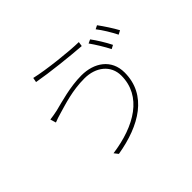

<svg xmlns="http://www.w3.org/2000/svg" viewBox="-154 -984 1264 1264"><g transform="rotate(-45 478.0 -352.0)"><path d="M714.1 -643.1 687.9 -631C713.8 -595.2 750 -536.2 769.2 -497.2L795.1 -511C774.1 -554 739 -610.1 714.1 -643.1ZM812.1 -676.8 786.9 -664.1C815 -628.9 846.9 -576 869 -532L896 -546.2C876.8 -583.1 838.1 -641.7 812.1 -676.8ZM691.1 -328.8C691.1 -138.8 518.1 -34.8 293 -3.9L315 24.1C541.9 -13.8 720.9 -120 720.9 -328.1C720.9 -450.3 625 -516 506 -516C400.2 -516 290.8 -483 226.9 -467C201 -462 176.8 -457 155.9 -454.9L168 -415.1C187.1 -423.3 206.3 -429 236.2 -437.9C300.1 -456 392 -487.9 506 -487.9C611.9 -487.9 691.1 -425.8 691.1 -328.8ZM269.9 -728 263.8 -696C369 -676.8 545.1 -658 644.2 -650.9L649.1 -682.9C564.3 -683.9 367.9 -704.9 269.9 -728Z"/></g></svg>

Font: Karasuma Gothic
Style: Thin
Weight: 200
Designer: Rasmus Andersson / Ryoko Ishizuka
Foundry: rsms
Version: Version 1.00